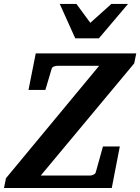

<svg xmlns="http://www.w3.org/2000/svg" viewBox="-41 -937 699 957"><path d="M627.9 -621.1 162.1 -62H408.2Q415.5 -62 424.6 -66.2Q433.6 -70.3 436 -77.1L472.2 -207H556.2L516.1 0H-21L-11.2 -48.8L453.1 -608.9H245.1Q237.3 -608.9 228.3 -605.7Q219.2 -602.5 216.8 -595.2L185.1 -488.8H101.1L137.2 -670.9H638.2ZM452.1 -746.1H334L256.8 -917.5H339.8L409.2 -823.2L514.2 -917.5H597.2Z"/></svg>

Font: Charis SIL APac
Style: Bold Italic
Weight: 700
Italic angle: -11°
Foundry: SIL International
Version: Version 5.000